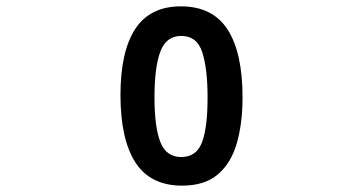

<svg xmlns="http://www.w3.org/2000/svg" viewBox="-20 -659 1142 604"><path d="M553 -75Q453 -75 406 -148Q359 -221 359 -360Q359 -497 405.5 -568Q452 -639 549 -639Q649 -639 696 -566Q743 -493 743 -353Q743 -271 725 -208.5Q707 -146 665.5 -110.5Q624 -75 553 -75ZM550 -165Q598 -165 615.5 -211.5Q633 -258 633 -352Q633 -442 616.5 -494Q600 -546 550 -546Q503 -546 484.5 -497Q466 -448 466 -353Q466 -259 484.5 -212Q503 -165 550 -165Z"/></svg>

Font: Noto Sans Symbols2
Style: Regular
Weight: 400
Designer: Monotype Design Team
Foundry: Monotype Imaging Inc.
Version: Version 2.003